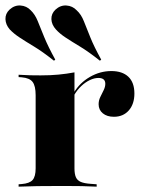

<svg xmlns="http://www.w3.org/2000/svg" viewBox="-47 -698 532 718"><path d="M158.9 -2.4Q121.8 -2.4 93.1 -2Q64.5 -1.6 22.6 0V-8.9L33.9 -9.7Q63.7 -12.1 75 -25Q86.3 -37.9 86.3 -68.5V-209.7H231.5V-68.5Q231.5 -47.6 236.7 -35.5Q241.9 -23.4 255.2 -17.7Q268.5 -12.1 292.7 -10.5L314.5 -8.9V0Q283.1 -1.6 258.9 -2Q234.7 -2.4 211.3 -2.4Q187.9 -2.4 158.9 -2.4ZM86.3 -209.7V-341.9Q86.3 -376.6 75 -391.5Q63.7 -406.5 33.9 -408.9L22.6 -409.7V-418.5Q48.4 -416.9 65.3 -416.5Q82.3 -416.1 104.8 -416.1Q141.9 -416.1 171.8 -419Q201.6 -421.8 231.5 -427.4V-418.5V-209.7ZM379 -261.3Q353.2 -261.3 337.5 -274.2Q321.8 -287.1 321.8 -308.1Q321.8 -322.6 328.2 -335.5Q334.7 -348.4 340.7 -360.9Q346.8 -373.4 346.8 -384.7Q346.8 -406.5 321 -406.5Q305.6 -406.5 288.7 -398.4Q271.8 -390.3 256.9 -376.2Q241.9 -362.1 230.6 -342.7L229.8 -352.4Q251.6 -388.7 289.5 -410.5Q327.4 -432.3 369.4 -432.3Q410.5 -432.3 433.1 -410.9Q455.6 -389.5 455.6 -348.4Q455.6 -308.9 434.7 -285.1Q413.7 -261.3 379 -261.3ZM154.8 -471Q112.1 -504.8 80.6 -523.8Q49.2 -542.7 27 -557.3Q4.8 -571.8 -10.5 -587.9Q-25.8 -605.6 -26.6 -626.2Q-27.4 -646.8 -11.3 -662.1Q7.3 -679 29.8 -677.4Q52.4 -675.8 67.7 -659.7Q83.9 -644.4 94 -619.4Q104 -594.4 118.5 -558.9Q133.1 -523.4 159.7 -475ZM326.6 -471Q283.9 -504.8 252.4 -523.8Q221 -542.7 198.8 -557.3Q176.6 -571.8 162.1 -587.9Q146 -605.6 145.2 -626.2Q144.4 -646.8 160.5 -662.1Q179 -679 201.6 -677.4Q224.2 -675.8 239.5 -659.7Q256.5 -644.4 266.5 -619Q276.6 -593.5 290.7 -558.5Q304.8 -523.4 331.5 -475Z"/></svg>

Font: Playfair 144pt SemiExpanded Black
Style: Regular
Weight: 900
Width: 6
Designer: Claus Eggers Sørensen
Foundry: Claus Eggers Sørensen
Version: Version 2.203